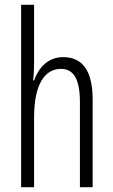

<svg xmlns="http://www.w3.org/2000/svg" viewBox="-20 -780 472 800"><path d="M122 -519V-760H68V0H122V-289C122 -430 167 -493 234 -493C284 -493 313 -455 313 -354V0H366V-365C366 -482 326 -542 243 -542C179 -542 140 -496 122 -445H118C121 -468 122 -489 122 -519Z"/></svg>

Font: Noto Sans Lao Looped ExtraCondensed Light
Style: Regular
Weight: 300
Width: 2
Designer: Mark Frömberg, Ben Mitchell
Foundry: The Fontpad Ltd
Version: Version 1.002